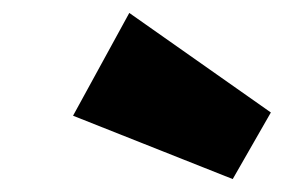

<svg xmlns="http://www.w3.org/2000/svg" viewBox="-20 -888 439 297"><path d="M180 -868 399 -714 340 -611 93 -709Z"/></svg>

Font: Fira Sans Ultra
Style: Italic
Weight: 950
Italic angle: -8°
Designer: Carrois Corporate & Edenspiekermann AG
Foundry: Carrois Corporate GbR & Edenspiekermann AG
Version: Version 4.203;PS 004.203;hotconv 1.0.88;makeotf.lib2.5.64775